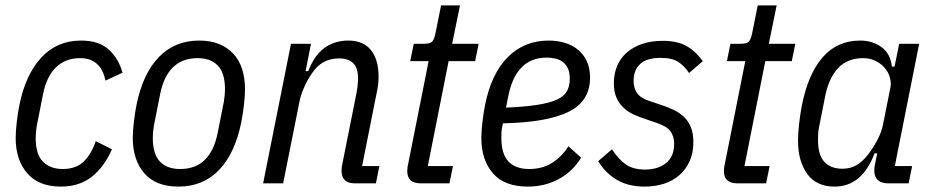

<svg xmlns="http://www.w3.org/2000/svg" viewBox="-20 -678 3456 710"><path d="M205 12Q123 12 80.5 -37.5Q38 -87 38 -167Q38 -193 42 -227Q46 -261 52 -291Q75 -403 133 -465.5Q191 -528 280 -528Q346 -528 382.5 -494.5Q419 -461 433 -409L370 -380Q353 -463 276 -463Q222 -463 187 -429Q152 -395 139 -329L116 -213Q114 -201 113 -189Q112 -177 112 -167Q112 -107 139 -80Q166 -53 212 -53Q261 -53 289.5 -80.5Q318 -108 334 -156L394 -126Q365 -60 319 -24Q273 12 205 12Z M640 12Q556 12 513.5 -37.5Q471 -87 471 -167Q471 -193 475 -227Q479 -261 485 -291Q508 -405 567 -466.5Q626 -528 717 -528Q759 -528 790.5 -515Q822 -502 843.5 -478.5Q865 -455 875.5 -422Q886 -389 886 -349Q886 -323 882 -289Q878 -255 872 -225Q849 -111 790 -49.5Q731 12 640 12ZM646 -53Q703 -53 737.5 -87Q772 -121 785 -187L808 -303Q810 -315 811 -327Q812 -339 812 -348Q812 -408 785.5 -435.5Q759 -463 711 -463Q654 -463 619.5 -429Q585 -395 572 -329L549 -213Q547 -201 546 -189Q545 -177 545 -168Q545 -108 571.5 -80.5Q598 -53 646 -53Z M953 0 1056 -516H1130L1110 -415H1120Q1142 -473 1179.5 -500.5Q1217 -528 1268 -528Q1323 -528 1351.5 -493Q1380 -458 1380 -394Q1380 -378 1377.5 -360Q1375 -342 1370 -320L1319 -64H1383L1370 0H1292Q1243 0 1243 -47Q1243 -55 1244 -62Q1245 -69 1247 -77L1296 -322Q1304 -360 1304 -388Q1304 -428 1285.5 -445Q1267 -462 1235 -462Q1178 -462 1144 -421Q1123 -395 1107.5 -361.5Q1092 -328 1087 -300L1027 0Z M1536 0Q1486 0 1486 -45Q1486 -53 1487 -60Q1488 -67 1490 -75L1565 -452H1497L1510 -516H1546Q1570 -516 1578 -524Q1586 -532 1591 -558L1611 -658H1681L1652 -516H1750L1737 -452H1639L1562 -64H1655L1642 0Z M1932 12Q1845 12 1802.5 -37.5Q1760 -87 1760 -167Q1760 -193 1764 -227Q1768 -261 1774 -291Q1797 -406 1858 -467Q1919 -528 2009 -528Q2041 -528 2069 -519.5Q2097 -511 2117.5 -494Q2138 -477 2150 -451.5Q2162 -426 2162 -391Q2162 -303 2081.5 -264Q2001 -225 1840 -222Q1835 -203 1834.5 -190.5Q1834 -178 1834 -168Q1834 -108 1860.5 -80.5Q1887 -53 1937 -53Q1986 -53 2022 -76Q2058 -99 2082 -137L2129 -95Q2098 -44 2046.5 -16Q1995 12 1932 12ZM2002 -465Q1945 -465 1910 -430Q1875 -395 1861 -329L1851 -280Q1920 -283 1965.5 -290Q2011 -297 2038 -309Q2065 -321 2076 -340Q2087 -359 2087 -386Q2087 -410 2080 -425Q2073 -440 2061 -449Q2049 -458 2033.5 -461.5Q2018 -465 2002 -465Z M2364 12Q2304 12 2262 -12.5Q2220 -37 2192 -82L2243 -126Q2268 -88 2295 -69.5Q2322 -51 2365 -51Q2413 -51 2443 -75Q2473 -99 2473 -147Q2473 -172 2460.5 -191Q2448 -210 2410 -223L2369 -237Q2347 -244 2325.5 -253.5Q2304 -263 2287.5 -278Q2271 -293 2260.5 -315Q2250 -337 2250 -370Q2250 -404 2261.5 -432.5Q2273 -461 2296 -482Q2319 -503 2353 -515Q2387 -527 2431 -527Q2482 -527 2515.5 -509.5Q2549 -492 2579 -452L2528 -408Q2512 -433 2489 -448.5Q2466 -464 2423 -464Q2372 -464 2347.5 -441.5Q2323 -419 2323 -379Q2323 -352 2336 -333.5Q2349 -315 2383 -304L2425 -290Q2452 -281 2473.5 -270.5Q2495 -260 2511 -244Q2527 -228 2535.5 -206Q2544 -184 2544 -152Q2544 -112 2530 -81.5Q2516 -51 2492 -30Q2468 -9 2435 1.5Q2402 12 2364 12Z M2707 0Q2657 0 2657 -45Q2657 -53 2658 -60Q2659 -67 2661 -75L2736 -452H2668L2681 -516H2717Q2741 -516 2749 -524Q2757 -532 2762 -558L2782 -658H2852L2823 -516H2921L2908 -452H2810L2733 -64H2826L2813 0Z M3264 0Q3240 0 3226.5 -12Q3213 -24 3213 -47Q3213 -55 3214 -62Q3215 -69 3217 -77L3224 -111H3214Q3168 12 3066 12Q2999 12 2965 -35Q2931 -82 2931 -158Q2931 -185 2935 -220Q2939 -255 2945 -287Q2968 -404 3022 -466Q3076 -528 3161 -528Q3206 -528 3239.5 -504Q3273 -480 3278 -432H3288L3305 -516H3379L3289 -64H3353L3340 0ZM3095 -54Q3124 -54 3146 -66.5Q3168 -79 3188 -104Q3208 -129 3224 -159.5Q3240 -190 3245 -216L3273 -356Q3276 -373 3270.5 -392Q3265 -411 3252 -426.5Q3239 -442 3218.5 -452.5Q3198 -463 3172 -463Q3115 -463 3080.5 -427.5Q3046 -392 3032 -325L3009 -209Q3006 -195 3005.5 -182Q3005 -169 3005 -159Q3005 -104 3029 -79Q3053 -54 3095 -54Z"/></svg>

Font: IBM Plex Sans Condensed
Style: Italic
Weight: 400
Width: 3
Italic angle: -11°
Designer: Mike Abbink, Paul van der Laan, Pieter van Rosmalen
Foundry: Bold Monday
Version: Version 1.3